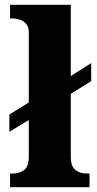

<svg xmlns="http://www.w3.org/2000/svg" viewBox="-20 -780 404 800"><path d="M22 0V-57H33Q62 -57 81 -72Q100 -87 100 -128V-280L19 -231V-303L100 -353V-644Q100 -670 87.5 -682.5Q75 -695 59.5 -699Q44 -703 33 -703H22V-760H275V-463L360 -517V-442L275 -389V-128Q275 -87 294 -72Q313 -57 342 -57H353V0Z"/></svg>

Font: Noto Serif Georgian ExtraBold
Style: Regular
Weight: 800
Designer: Monotype Design Team, Akaki Razmadze
Foundry: Google LLC
Version: Version 2.003; ttfautohint (v1.8.4.7-5d5b)